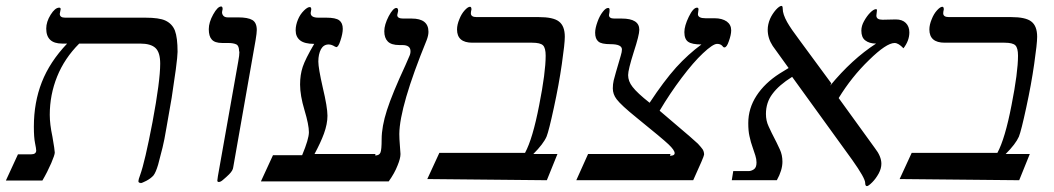

<svg xmlns="http://www.w3.org/2000/svg" viewBox="-44 -612 3578 652"><path d="M434 10 433 9Q426 9 426 3Q426 -2 432 -18Q448 -62 474 -198Q500 -337 500 -396Q500 -434 484 -449Q468 -464 432 -464H225Q175 -414 150 -352Q125 -290 125 -222Q125 -190 134 -148Q142 -102 142 -94Q142 -86 130 -58Q117 -28 100 1H-24L17 -88H62Q78 -88 79 -100Q79 -107 75 -126Q71 -145 71 -182Q71 -264 98 -333Q125 -402 184 -464H167Q113 -464 113 -515Q113 -538 128 -562Q143 -586 157 -586Q162 -586 162 -581L159 -565Q159 -552 177 -552H449Q497 -552 518 -542Q541 -531 550 -508Q559 -484 559 -436Q559 -422 553 -376Q550 -352 539 -280L521 -177Q514 -135 508 -111Q501 -83 493 -53Q485 -26 477 -16Q468 -6 453 2Q437 10 434 10Z M769 -437H768Q768 -456 759 -461Q749 -466 731 -466H711Q685 -466 675 -478Q665 -489 665 -513Q665 -536 680 -563Q695 -590 707 -590Q712 -590 712 -581Q710 -573 710 -569Q710 -564 714 -559Q719 -553 729 -553H764Q798 -553 813 -544Q828 -535 828 -510Q828 -500 824 -476L748 -44Q747 -33 734 -20Q725 -11 713 -1Q705 6 699 6Q694 6 694 1L696 -14L765 -403Q769 -424 769 -437Z M1231 -89 1230 -84Q1244 -84 1248 -94Q1252 -103 1252 -139Q1252 -182 1270 -238Q1288 -294 1333 -391Q1345 -419 1346 -421Q1350 -429 1350 -438Q1350 -459 1322 -459H1312Q1285 -459 1273 -471Q1261 -483 1261 -506Q1261 -528 1276 -557Q1291 -585 1302 -585Q1308 -585 1308 -575Q1305 -563 1305 -561Q1305 -549 1325 -549H1354Q1411 -549 1411 -504Q1411 -492 1405 -476Q1313 -251 1312 -157Q1312 -141 1314 -117Q1316 -93 1316 -89Q1316 -74 1306 -50Q1296 -24 1276 4H842L883 -85H982Q1005 -140 1005 -163Q1005 -188 990 -238Q975 -288 975 -325Q975 -358 984 -385Q993 -412 1023 -463Q990 -463 975 -475Q960 -487 960 -509Q960 -527 968 -546Q975 -563 988 -576Q1000 -588 1008 -588Q1013 -588 1013 -580L1011 -568Q1011 -552 1037 -552H1064Q1096 -552 1108 -543Q1120 -534 1120 -514Q1120 -498 1112 -474Q1105 -452 1098 -452L1093 -454Q1082 -461 1072 -461Q1055 -461 1046 -445Q1037 -428 1037 -403Q1037 -381 1052 -315Q1068 -248 1068 -219Q1068 -191 1056 -158Q1045 -128 1024 -89Z M1813 0 1407 -4 1448 -93H1739Q1765 -141 1787 -255Q1809 -366 1809 -423Q1809 -449 1800 -458Q1791 -467 1763 -467H1560Q1508 -467 1508 -512Q1508 -528 1516 -547Q1523 -565 1534 -577Q1545 -589 1552 -589Q1557 -589 1557 -580Q1555 -572 1555 -567Q1555 -554 1574 -554H1785Q1835 -554 1854 -539Q1874 -524 1874 -487Q1874 -464 1864 -395Q1854 -325 1837 -247Q1820 -168 1812 -148Q1801 -123 1767 -89H1849Z M2233 -89 2231 -83Q2247 -83 2247 -92Q2247 -102 2226 -122Q2206 -141 2117 -213Q2065 -255 2050 -275Q2037 -292 2037 -312Q2037 -326 2040 -339Q2043 -352 2064 -423Q2068 -436 2068 -444Q2068 -462 2029 -462Q1998 -462 1988 -471Q1977 -480 1977 -501Q1977 -516 1985 -538Q1992 -558 2003 -572Q2013 -585 2021 -585Q2026 -585 2026 -579Q2026 -570 2025 -567Q2024 -564 2024 -561Q2024 -549 2042 -549H2067Q2127 -549 2127 -511Q2127 -493 2108 -435Q2089 -375 2089 -357Q2089 -336 2104 -317Q2120 -296 2162 -263Q2210 -336 2252 -383Q2293 -428 2338 -461Q2306 -461 2293 -470Q2280 -479 2280 -503Q2280 -524 2295 -555Q2310 -586 2323 -586Q2328 -586 2328 -580L2326 -564Q2326 -550 2352 -550H2383Q2408 -550 2424 -539Q2439 -528 2439 -509Q2439 -494 2431 -472Q2424 -451 2416 -451Q2412 -451 2408 -457Q2402 -463 2391 -463Q2377 -463 2343 -431Q2311 -401 2271 -348Q2231 -295 2196 -236Q2282 -162 2298 -149Q2314 -135 2326 -124Q2337 -112 2342 -105Q2347 -97 2347 -87Q2347 -81 2310 0H1913L1953 -89Z M2779 -329 2775 -321Q2849 -411 2931 -464Q2908 -464 2894 -475Q2881 -485 2881 -508Q2881 -524 2890 -540Q2900 -558 2911 -569Q2923 -581 2931 -581Q2934 -581 2934 -577L2932 -559Q2932 -545 2953 -545L2998 -546Q3020 -546 3032 -534Q3044 -522 3044 -502Q3044 -474 3024 -448Q3007 -466 2994 -466Q2966 -466 2907 -408Q2848 -351 2804 -279L2927 -109Q2949 -81 2949 -56Q2949 -40 2940 -23Q2930 -5 2918 7Q2905 20 2900 20Q2894 20 2894 9Q2894 -7 2850 -69L2646 -351Q2601 -323 2579 -293Q2557 -264 2557 -225Q2557 -202 2566 -183Q2578 -157 2585 -144Q2592 -131 2604 -105Q2613 -86 2613 -63Q2613 -34 2594 0H2441L2446 -31H2498Q2507 -31 2516 -37Q2525 -43 2525 -60Q2525 -72 2521 -84L2511 -114Q2506 -127 2501 -150Q2497 -167 2497 -194Q2497 -244 2525 -287Q2553 -330 2603 -362L2634 -381L2580 -456Q2563 -482 2563 -511Q2563 -529 2571 -548Q2578 -564 2591 -579Q2603 -592 2610 -592Q2614 -592 2614 -582Q2614 -564 2629 -537Q2642 -514 2673 -473Z M3417 0 3011 -4 3052 -93H3343Q3369 -141 3391 -255Q3413 -366 3413 -423Q3413 -449 3404 -458Q3395 -467 3367 -467H3164Q3112 -467 3112 -512Q3112 -528 3120 -547Q3127 -565 3138 -577Q3149 -589 3156 -589Q3161 -589 3161 -580Q3159 -572 3159 -567Q3159 -554 3178 -554H3389Q3439 -554 3458 -539Q3478 -524 3478 -487Q3478 -464 3468 -395Q3458 -325 3441 -247Q3424 -168 3416 -148Q3405 -123 3371 -89H3453Z"/></svg>

Font: Libra Serif Modern
Style: Italic
Weight: 400
Italic angle: -12°
Designer: Stefan Peev, Context Ltd
Foundry: Stefan Peev, Context Ltd
Version: Version 1.000